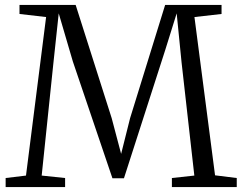

<svg xmlns="http://www.w3.org/2000/svg" viewBox="-20 -763 988 783"><path d="M86 -47 168 -693.5 59.5 -706V-743H288.5L435.5 -281L474 -135.5L510.5 -281L653.5 -743H883.5V-706L773 -693.5L857 -48L945.5 -37V0H681V-37L772.5 -47L720.5 -508L700.5 -708.5L653.5 -558L485.5 -36H438.5L277 -512.5L219.5 -708.5L198 -508L150 -47L245.5 -37V0H3V-37Z"/></svg>

Font: Merriweather 48pt Light
Style: Regular
Weight: 300
Version: Version 2.100